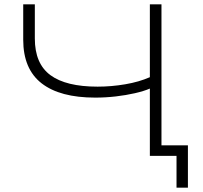

<svg xmlns="http://www.w3.org/2000/svg" viewBox="-20 -725 945 893"><path d="M801 148V0H677V-313Q649 -301 607.5 -291.5Q566 -282 518.5 -276.5Q471 -271 423 -271Q259 -271 173.5 -337.5Q88 -404 88 -540V-705H142V-546Q142 -429 214.5 -375.5Q287 -322 434 -322Q498 -322 562.5 -333Q627 -344 677 -366V-705H731V-49H854V148Z"/></svg>

Font: Nunito Sans 7pt Expanded ExtraLight
Style: Regular
Weight: 250
Width: 7
Designer: Vernon Adams
Foundry: Vernon Adams
Version: Version 3.101;gftools[0.9.27]